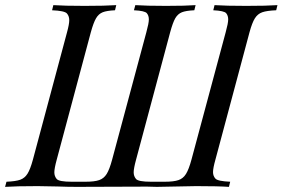

<svg xmlns="http://www.w3.org/2000/svg" viewBox="-55 -728 1101 748"><path d="M147.9 -688 152.8 -708Q195.3 -705.1 274.9 -705.1Q354.5 -705.1 397.9 -708L393.1 -688Q360.8 -686.5 345 -680.2Q329.1 -673.8 319.1 -656.7Q309.1 -639.6 298.8 -602.1L166 -106Q156.7 -71.8 156.7 -56.6Q156.7 -41.5 165.8 -30.8Q174.8 -20 224.1 -20H277.8Q313.5 -20 331.5 -26.4Q349.6 -32.7 360.6 -50.3Q371.6 -67.9 381.8 -106L515.1 -602.1Q524.9 -637.7 524.9 -652.3Q524.9 -667 517.1 -676.5Q509.3 -686 466.8 -688L472.2 -708Q515.6 -705.1 591.8 -705.1Q668 -705.1 707 -708L702.1 -688Q669.4 -686.5 653.6 -680.2Q637.7 -673.8 627.9 -657Q618.2 -640.1 607.9 -602.1L475.1 -106Q465.8 -71.8 465.8 -56.6Q465.8 -41.5 474.9 -30.8Q483.9 -20 533.2 -20H586.9Q622.1 -20 640.4 -26.4Q658.7 -32.7 669.7 -50.5Q680.7 -68.4 690.9 -106L824.2 -602.1Q834 -637.7 834 -652.3Q834 -667 826.2 -676.5Q818.4 -686 775.9 -688L780.8 -708Q824.7 -705.1 904.3 -705.1Q983.9 -705.1 1025.9 -708L1021 -688Q984.4 -686.5 966.6 -680.2Q948.7 -673.8 938 -656.7Q927.2 -639.6 917 -602.1L784.2 -106Q774.9 -72.8 774.9 -57.6Q774.9 -42.5 784.2 -32.2Q793.5 -22 841.8 -20L836.9 0Q795.4 -2.9 709 -2.9L556.2 0L517.6 -1L244.1 0Q207.5 0 169.4 -1.5L91.8 -2.9Q7.3 -2.9 -35.2 0L-29.8 -20Q6.3 -21.5 23.9 -27.8Q41.5 -34.2 52.2 -51.3Q63 -68.4 73.2 -106L206.1 -602.1Q214.8 -633.8 214.8 -649.4Q214.8 -665 205.8 -675.5Q196.8 -686 147.9 -688Z"/></svg>

Font: PlayfairDisplaySC-Italic
Style: Italic
Weight: 400
Italic angle: -14°
Designer: Claus Eggers Sørensen
Foundry: Claus Eggers Sørensen
Version: Version 1.004;PS 001.004;hotconv 1.0.70;makeotf.lib2.5.58329